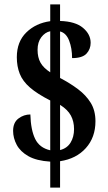

<svg xmlns="http://www.w3.org/2000/svg" viewBox="-20 -780 496 879"><path d="M210 -40Q147 -44 110 -65Q73 -86 56.5 -117Q40 -148 40 -181Q40 -219 64.5 -237.5Q89 -256 119 -256Q121 -185 141 -144Q161 -103 210 -92V-320Q151 -350 117.5 -379Q84 -408 70.5 -442Q57 -476 57 -518Q57 -589 100.5 -631.5Q144 -674 210 -683V-760H255V-684Q325 -682 360 -652.5Q395 -623 395 -584Q395 -555 376 -534.5Q357 -514 310 -514Q310 -559 296.5 -594Q283 -629 255 -636V-423Q301 -399 337.5 -371.5Q374 -344 395.5 -309Q417 -274 417 -225Q417 -151 373 -102Q329 -53 255 -42V79H210ZM210 -637Q186 -632 169 -609.5Q152 -587 152 -552Q152 -517 165.5 -493Q179 -469 210 -449ZM255 -93Q287 -101 303 -127Q319 -153 319 -189Q319 -224 304.5 -251Q290 -278 255 -300Z"/></svg>

Font: Noto Serif Thai ExtraCondensed
Style: Bold
Weight: 700
Width: 2
Designer: Monotype Design Team
Foundry: Monotype Imaging Inc.
Version: Version 2.002; ttfautohint (v1.8.4.7-5d5b)